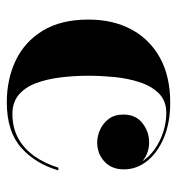

<svg xmlns="http://www.w3.org/2000/svg" viewBox="2 -512 520 564"><g transform="rotate(90 262.0 -230.0)"><path d="M280.5 10Q212.5 10 157.5 -16.2Q102.5 -42.5 70 -95.8Q37.5 -149 37.5 -230Q37.5 -301.5 66.2 -355.5Q95 -409.5 149.5 -439.8Q204 -470 282 -470Q340.5 -470 384.5 -451.5Q428.5 -433 453 -402.2Q477.5 -371.5 477.5 -334Q477.5 -297.5 454.2 -276.5Q431 -255.5 398.5 -255.5Q380 -255.5 361 -264Q342 -272.5 329.2 -289.5Q316.5 -306.5 316.5 -333Q316.5 -368.5 341.5 -388.2Q366.5 -408 398.5 -408Q429.5 -408 453 -388.8Q476.5 -369.5 476.5 -334H470Q470 -362.5 455.5 -385.5Q441 -408.5 417.8 -424.8Q394.5 -441 366.8 -449.8Q339 -458.5 312.5 -458.5Q276 -458.5 254.2 -436.5Q232.5 -414.5 221.2 -379.5Q210 -344.5 206.2 -305Q202.5 -265.5 202.5 -230Q202.5 -187 207.5 -147Q212.5 -107 224.5 -75.2Q236.5 -43.5 258.5 -25Q280.5 -6.5 315 -6.5Q355.5 -6.5 386.2 -23.5Q417 -40.5 438.5 -70.8Q460 -101 472.5 -141.5H480.5Q461 -74 413.5 -32Q366 10 280.5 10Z"/></g></svg>

Font: Bodoni Moda 28pt
Style: Bold
Weight: 700
Designer: Owen Earl
Foundry: indestructible type
Version: Version 2.005